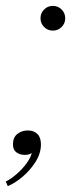

<svg xmlns="http://www.w3.org/2000/svg" viewBox="-24 -514 283 652"><path d="M2.5 118 -4.5 102.5Q12 94.5 32 77.5Q52 60.5 67.2 39.2Q82.5 18 85.5 -1.5Q85.5 -3.5 85.5 -6.2Q85.5 -9 85.5 -10.5H98.5Q92.5 0.5 83 6.2Q73.5 12 61 12Q43 12 31.5 3.2Q20 -5.5 20 -23.5Q20 -47.5 35 -59.2Q50 -71 70.5 -71Q90.5 -71 102.8 -59.2Q115 -47.5 115 -23.5Q115 7 96.5 36Q78 65 52 86.8Q26 108.5 2.5 118ZM155.5 -410Q138 -410 125.8 -422.2Q113.5 -434.5 113.5 -452Q113.5 -469.5 125.8 -481.8Q138 -494 155.5 -494Q173 -494 185.2 -481.8Q197.5 -469.5 197.5 -452Q197.5 -434.5 185.2 -422.2Q173 -410 155.5 -410Z"/></svg>

Font: Epilogue ExtraLight
Style: Italic
Weight: 250
Italic angle: -12°
Designer: Tyler Finck
Foundry: Etcetera Type Co
Version: Version 2.112